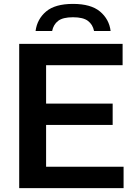

<svg xmlns="http://www.w3.org/2000/svg" viewBox="-20 -965 696 985"><path d="M78.5 0V-740H609V-630.5H216.5V-433.5H558V-324H216.5V-109.5H614V0ZM162.5 -806Q170.5 -867 216.5 -906Q262.5 -945 354.5 -945Q446.5 -945 493.2 -905.8Q540 -866.5 547.5 -806H462.5Q456 -839 431.2 -857.8Q406.5 -876.5 354.5 -876.5Q302.5 -876.5 278.2 -857.8Q254 -839 247.5 -806Z"/></svg>

Font: Encode Sans SemiExpanded SemiExpanded SemiBold
Style: Regular
Weight: 600
Width: 6
Designer: Multiple Designers
Foundry: Impallari Type
Version: Version 3.000; ttfautohint (v1.8.3) -l 8 -r 50 -G 200 -x 14 